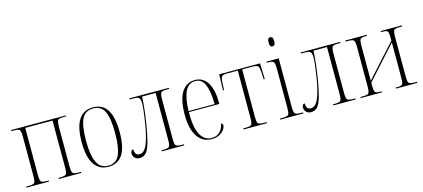

<svg xmlns="http://www.w3.org/2000/svg" viewBox="-59 -1229 3804 1727"><g transform="rotate(-15 1843.0 -365.0)"><path d="M23 0V-10H42Q72 -10 86.5 -14Q101 -18 105.5 -34Q110 -50 110 -84V-452Q110 -486 105.5 -501.5Q101 -517 86.5 -521.5Q72 -526 42 -526H23V-536H533V-527H514Q484 -527 469.5 -522.5Q455 -518 450.5 -502.5Q446 -487 446 -453V-84Q446 -50 450.5 -34.5Q455 -19 470 -14.5Q485 -10 516 -10H533V0H323V-10H337Q366 -10 381 -14.5Q396 -19 400.5 -34.5Q405 -50 405 -84V-522H151V-84Q151 -50 155.5 -34Q160 -18 175 -14Q190 -10 222 -10H232V0Z M784 10Q701 10 654.5 -57.5Q608 -125 608 -267Q608 -543 787 -543Q962 -543 962 -267Q962 -123 917 -56.5Q872 10 784 10ZM785 0Q860 0 890 -66.5Q920 -133 920 -267Q920 -407 889.5 -470Q859 -533 786 -533Q711 -533 680 -469.5Q649 -406 649 -267Q649 -131 681.5 -65.5Q714 0 785 0Z M1077 7Q1047 7 1031 -10.5Q1015 -28 1015 -51Q1015 -66 1021.5 -75.5Q1028 -85 1039 -85Q1040 -58 1049.5 -42.5Q1059 -27 1083 -27Q1105 -27 1123.5 -43Q1142 -59 1159 -101Q1176 -143 1192 -218Q1196 -239 1201.5 -272Q1207 -305 1212 -341Q1217 -377 1220.5 -408.5Q1224 -440 1224 -458Q1224 -489 1218 -503.5Q1212 -518 1197.5 -522Q1183 -526 1157 -526H1124V-536H1492V-526H1477Q1447 -526 1431.5 -522Q1416 -518 1411 -502.5Q1406 -487 1406 -454V-84Q1406 -50 1410.5 -34.5Q1415 -19 1429.5 -14.5Q1444 -10 1474 -10H1492V0H1284V-10H1295Q1326 -10 1341 -14.5Q1356 -19 1360.5 -34.5Q1365 -50 1365 -84V-522H1239Q1237 -467 1229.5 -400.5Q1222 -334 1211.5 -269Q1201 -204 1189 -154Q1169 -62 1144 -27.5Q1119 7 1077 7Z M1746 10Q1662 10 1614.5 -61Q1567 -132 1567 -262Q1567 -403 1611 -473Q1655 -543 1736 -543Q1812 -543 1852.5 -476Q1893 -409 1893 -293V-278H1609Q1608 -131 1645.5 -65.5Q1683 0 1748 0Q1796 0 1824.5 -28.5Q1853 -57 1863 -105Q1878 -100 1878 -83Q1878 -65 1863 -43.5Q1848 -22 1818.5 -6Q1789 10 1746 10ZM1852 -288Q1851 -405 1824 -469Q1797 -533 1736 -533Q1673 -533 1642.5 -470Q1612 -407 1609 -288Z M2044 0V-10H2061Q2092 -10 2107 -14.5Q2122 -19 2126.5 -34.5Q2131 -50 2131 -84V-525H2036Q2008 -525 1994 -520Q1980 -515 1975 -498Q1970 -481 1969 -446L1966 -388H1956L1961 -536H2341L2346 -388H2336L2333 -445Q2331 -481 2326 -498Q2321 -515 2307 -520Q2293 -525 2265 -525H2172V-84Q2172 -50 2176.5 -34.5Q2181 -19 2195.5 -14.5Q2210 -10 2240 -10H2262V0Z M2490 -654Q2478 -654 2471 -663Q2464 -672 2464 -697Q2464 -722 2471 -731Q2478 -740 2490 -740Q2501 -740 2508.5 -731Q2516 -722 2516 -697Q2516 -672 2508.5 -663Q2501 -654 2490 -654ZM2386 0V-10H2405Q2436 -10 2451 -14.5Q2466 -19 2470.5 -35Q2475 -51 2475 -85V-448Q2475 -483 2470.5 -499.5Q2466 -516 2452.5 -521Q2439 -526 2411 -526H2401V-536H2515V-86Q2515 -51 2519.5 -35Q2524 -19 2539 -14.5Q2554 -10 2584 -10H2601V0Z M2673 7Q2643 7 2627 -10.5Q2611 -28 2611 -51Q2611 -66 2617.5 -75.5Q2624 -85 2635 -85Q2636 -58 2645.5 -42.5Q2655 -27 2679 -27Q2701 -27 2719.5 -43Q2738 -59 2755 -101Q2772 -143 2788 -218Q2792 -239 2797.5 -272Q2803 -305 2808 -341Q2813 -377 2816.5 -408.5Q2820 -440 2820 -458Q2820 -489 2814 -503.5Q2808 -518 2793.5 -522Q2779 -526 2753 -526H2720V-536H3088V-526H3073Q3043 -526 3027.5 -522Q3012 -518 3007 -502.5Q3002 -487 3002 -454V-84Q3002 -50 3006.5 -34.5Q3011 -19 3025.5 -14.5Q3040 -10 3070 -10H3088V0H2880V-10H2891Q2922 -10 2937 -14.5Q2952 -19 2956.5 -34.5Q2961 -50 2961 -84V-522H2835Q2833 -467 2825.5 -400.5Q2818 -334 2807.5 -269Q2797 -204 2785 -154Q2765 -62 2740 -27.5Q2715 7 2673 7Z M3135 0V-10H3153Q3183 -10 3198 -14.5Q3213 -19 3217.5 -34.5Q3222 -50 3222 -85V-451Q3222 -486 3217.5 -501.5Q3213 -517 3198.5 -521.5Q3184 -526 3154 -526H3135V-536H3334V-526H3321Q3296 -526 3283.5 -521.5Q3271 -517 3267 -501.5Q3263 -486 3263 -453V-127L3535 -428V-453Q3535 -487 3531 -502Q3527 -517 3515 -521.5Q3503 -526 3479 -526H3465V-536H3662V-526H3647Q3615 -526 3600 -522Q3585 -518 3580.5 -502Q3576 -486 3576 -451V-84Q3576 -50 3580.5 -34.5Q3585 -19 3600 -14.5Q3615 -10 3647 -10H3662V0H3464V-10H3479Q3503 -10 3515 -14.5Q3527 -19 3531 -34.5Q3535 -50 3535 -84V-411L3263 -109V-83Q3263 -49 3267 -33.5Q3271 -18 3284 -14Q3297 -10 3322 -10H3333V0Z"/></g></svg>

Font: Noto Serif Display Condensed ExtraLight
Style: Regular
Weight: 200
Width: 3
Designer: Monotype Design Team
Foundry: Monotype Imaging Inc.
Version: Version 2.009